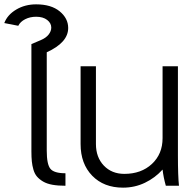

<svg xmlns="http://www.w3.org/2000/svg" viewBox="-101 -863 906 892"><path d="M116.2 -620.1V-163.1Q116.2 -99.6 133.1 -78.9Q149.9 -58.1 203.1 -58.1V0Q168.5 0 142.6 -4.6Q116.7 -9.3 99.4 -19.5Q82 -29.8 71 -42.5Q60.1 -55.2 54.4 -74.5Q48.8 -93.8 46.9 -113Q44.9 -132.3 44.9 -159.2V-658.2L88.9 -676.8Q112.8 -687 125 -702.6Q137.2 -718.3 137.2 -734.9Q137.2 -755.4 118.2 -770.3Q99.1 -785.2 66.9 -785.2Q38.6 -785.2 15.9 -773.7Q-6.8 -762.2 -16.1 -743.2L-81.1 -755.9Q-66.4 -794.4 -25.6 -818.6Q15.1 -842.8 66.9 -842.8Q136.7 -842.8 176.3 -810.3Q215.8 -777.8 215.8 -732.9Q215.8 -665.5 116.2 -620.1Z M730.5 0H669.4Q658.2 -40 654.3 -75.2Q619.6 -36.6 572.3 -13.9Q524.9 8.8 470.7 8.8Q381.3 8.8 327.4 -46.6Q273.4 -102.1 273.4 -193.8V-555.2H344.7V-193.8Q344.7 -132.3 381.3 -93.8Q418 -55.2 476.6 -55.2Q555.2 -55.2 604.7 -101.3Q654.3 -147.5 654.3 -221.2V-555.2H725.6V-140.1Q725.6 -44.9 730.5 0Z"/></svg>

Font: LT Superior
Style: Regular
Weight: 400
Designer: Daniel Lyons
Foundry: LyonsType
Version: Version 1.000